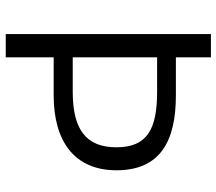

<svg xmlns="http://www.w3.org/2000/svg" viewBox="-64 -708 772 685"><g transform="rotate(90 322.5 -366.0)"><path d="M102 0H185V-171H321C482 -171 588 -243 588 -395C588 -552 483 -607 321 -607H185V-732H102ZM185 -239V-540H308C441 -540 506 -505 506 -395C506 -286 442 -239 308 -239Z"/></g></svg>

Font: Genne Gothic Normal
Style: Regular
Weight: 350
Designer: Ryoko NISHIZUKA (kana & ideographs); Paul D. Hunt (Latin, Greek & Cyrillic); Wenlong ZHANG (bopomofo); Sandoll Communica
Foundry: Adobe Systems Incorporated
Version: Version 1.004;PS 1.004;hotconv 16.6.51;makeotf.lib2.5.65220